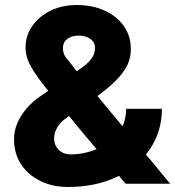

<svg xmlns="http://www.w3.org/2000/svg" viewBox="-20 -733 699 766"><path d="M251 13Q189 13 140 -11.5Q91 -36 63.5 -78.5Q36 -121 36 -177Q36 -211 49 -241.5Q62 -272 85 -299Q108 -326 138 -347L288 -450Q300 -458 316 -470Q332 -482 345.5 -500Q359 -518 359 -541Q359 -565 340 -578Q321 -591 294 -591Q266 -591 248.5 -577.5Q231 -564 231 -541Q231 -517 246 -499.5Q261 -482 278 -459L416 -293L659 0H481L309 -205L160 -386Q130 -424 113 -451Q96 -478 89 -500Q82 -522 82 -543Q82 -592 109.5 -630.5Q137 -669 183 -691Q229 -713 286 -713Q349 -713 398 -690.5Q447 -668 474.5 -628.5Q502 -589 502 -537Q502 -495 481 -460Q460 -425 417.5 -388.5Q375 -352 310 -308L240 -259Q227 -250 217.5 -238Q208 -226 202 -211.5Q196 -197 196 -181Q196 -153 214.5 -135Q233 -117 263 -117Q300 -117 339 -128.5Q378 -140 411 -162.5Q444 -185 463.5 -219Q483 -253 483 -299H626Q626 -209 578 -138Q530 -67 445.5 -27Q361 13 251 13Z"/></svg>

Font: Figtree ExtraBold
Style: Regular
Weight: 800
Designer: Erik Kennedy
Foundry: Erik Kennedy
Version: Version 2.002